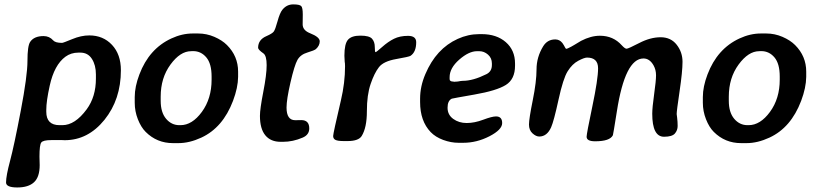

<svg xmlns="http://www.w3.org/2000/svg" viewBox="-20 -637 3674 867"><path d="M249 -71.8H261.7Q318.8 -71.8 371.6 -143.6Q413.1 -200.2 413.1 -282.2V-300.8Q413.1 -342.8 395 -371.1Q377 -399.4 342.8 -399.4H334Q300.8 -399.4 275.4 -380.9Q225.1 -343.8 204.6 -250.5Q189 -180.2 189 -141.1V-132.3Q189 -71.8 249 -71.8ZM7.3 187Q7.3 157.2 25.4 89.6Q43.5 22 73.7 -136.5Q104 -294.9 104 -362.3Q104 -429.7 116.2 -447.8Q133.8 -474.1 176.8 -474.1Q203.1 -474.1 220.2 -454.6Q230 -443.4 260.3 -443.4Q265.1 -443.4 305.7 -460.2Q346.2 -477.1 383.3 -477.1Q445.8 -477.1 485.8 -434.3Q525.9 -391.6 525.9 -319.8Q525.9 -188 451.7 -95.9Q377.4 -3.9 272 -3.9L260.7 -4.4H211.9Q174.3 -4.4 166.3 6.6Q158.2 17.6 158.2 70.3L159.2 108.4Q159.2 162.1 133.8 185.8Q108.4 209.5 57.9 209.5Q7.3 209.5 7.3 187Z M705.6 -200.7V-182.1Q705.6 -129.4 730 -100.6Q754.4 -71.8 790 -71.8H794.9Q847.7 -71.8 891.6 -131.8Q935.5 -191.9 935.5 -277.3V-291.5Q935.5 -349.6 911.6 -377.9Q887.7 -406.2 852.1 -406.2H847.2L842.8 -405.8Q793.9 -405.8 749.8 -345.5Q705.6 -285.2 705.6 -200.7ZM785.6 9.3H761.2Q688.5 9.3 637.7 -41.5Q616.7 -62.5 602.5 -98.6Q588.4 -134.8 588.4 -172.9V-196.8Q588.4 -197.8 588.4 -198.7Q588.4 -245.6 609.4 -300.8Q653.3 -417 753.9 -463.4Q802.2 -485.8 850.6 -485.8H874.5Q912.6 -485.8 947.8 -470.7Q982.9 -455.6 1004.9 -433.6Q1055.2 -383.3 1055.2 -313.5V-290Q1054.7 -241.2 1032.2 -181.6Q986.3 -60.5 889.2 -15.6Q835.4 9.3 785.6 9.3Z M1273.9 -151.4Q1273.9 -94.2 1313 -94.2Q1313.5 -94.2 1314.5 -94.2Q1333 -94.7 1340.3 -94.7Q1376.5 -94.7 1376.5 -57.1Q1376.5 -28.3 1346.7 -15.6Q1302.7 3.4 1257.3 3.4H1247.6Q1202.1 3.4 1178 -26.1Q1153.8 -55.7 1153.8 -113.8Q1153.8 -144.5 1168.9 -222.2Q1184.1 -299.8 1184.1 -342.8Q1184.1 -385.7 1169.4 -396Q1145.5 -412.6 1145.5 -421.4Q1145.5 -458 1183.6 -474.1Q1209.5 -485.4 1216.3 -494.6Q1223.1 -503.9 1233.4 -541.5Q1243.7 -579.1 1255.4 -593.3Q1274.9 -617.2 1304 -617.2Q1333 -617.2 1340.3 -609.4Q1347.2 -602.1 1347.2 -572.3Q1347.2 -570.3 1347.2 -568.4Q1346.7 -535.2 1346.7 -526.9Q1346.7 -500 1380.4 -486.8Q1423.8 -469.7 1423.8 -450.4Q1423.8 -431.2 1406.7 -415.5Q1399.4 -409.2 1368.2 -399.9Q1336.9 -390.6 1323.2 -366.5Q1309.6 -342.3 1291.7 -264.9Q1273.9 -187.5 1273.9 -151.4Z M1549.3 0H1532.7Q1504.9 0 1494.6 -5.4Q1484.4 -10.7 1484.4 -22.7Q1484.4 -34.7 1519.5 -184.1Q1538.1 -263.2 1538.1 -337.9L1537.6 -351.1L1536.6 -357.4L1535.2 -385.3Q1535.2 -439 1551.3 -457.5Q1567.4 -476.1 1607.4 -476.1Q1647.5 -476.1 1659.9 -462.2Q1672.4 -448.2 1672.4 -424.8Q1672.4 -401.4 1675.8 -401.4Q1679.2 -401.4 1705.8 -425Q1732.4 -448.7 1759 -461.9Q1785.6 -475.1 1822.5 -475.1Q1859.4 -475.1 1859.4 -446.3Q1859.4 -401.9 1833.5 -384.8Q1826.7 -380.4 1769.3 -370.4Q1711.9 -360.4 1691.2 -333.7Q1670.4 -307.1 1653.6 -257.8Q1636.7 -208.5 1636.7 -134.8Q1636.7 -61 1613.3 -22.9Q1599.1 0 1549.3 0Z M2069.8 -272Q2116.2 -272 2176.8 -302.2Q2201.2 -314.5 2201.2 -343.3V-350.6Q2201.2 -375 2183.6 -390.4Q2166 -405.8 2144.5 -405.8H2133.8Q2097.2 -405.8 2053.7 -367.7Q2010.3 -329.6 2010.3 -288.6V-279.8Q2010.3 -268.6 2026.9 -268.6L2031.2 -267.6L2034.2 -268.1H2036.6L2047.9 -269Q2062.5 -272 2069.8 -272ZM2071.8 7.8H2050.8Q2016.6 7.8 1981.4 -5.1Q1946.3 -18.1 1924.8 -40.5Q1877 -90.3 1877 -176.3V-186.5Q1877 -187.5 1877 -189Q1877 -189.9 1877 -191.4Q1877 -247.1 1900.9 -302.7Q1949.7 -417.5 2046.9 -461.4Q2093.8 -482.9 2144.5 -482.9H2155.3Q2222.2 -482.9 2263.9 -446.8Q2305.7 -410.6 2305.7 -350.1V-340.3Q2305.7 -279.3 2264.2 -253.4Q2222.7 -227.5 2122.1 -210Q2021.5 -192.4 2020 -191.4Q2001 -182.1 2001 -150.4Q2001 -118.7 2026.6 -100.1Q2052.2 -81.5 2087.4 -81.5Q2122.6 -81.5 2162.1 -96.4Q2201.7 -111.3 2219.7 -111.3Q2247.6 -111.3 2247.6 -81.3Q2247.6 -51.3 2190.2 -21.7Q2132.8 7.8 2071.8 7.8Z M2628.9 -19.5Q2628.9 -33.2 2654.8 -156.5Q2680.7 -279.8 2680.7 -328.4Q2680.7 -377 2630.9 -377Q2618.2 -377 2591.1 -362.5Q2564 -348.1 2543.5 -315.4Q2522.9 -282.7 2502 -186.5Q2481 -90.3 2468.8 -62.5Q2450.2 -20.5 2415 -20.5Q2400.4 -20.5 2384.5 -34.9Q2368.7 -49.3 2368.7 -74.7Q2368.7 -100.1 2385.7 -184.3Q2402.8 -268.6 2402.8 -323.7Q2402.8 -378.9 2432.6 -427.7Q2451.7 -459 2487.3 -459Q2506.8 -459 2519.5 -442.9L2525.9 -433.1Q2534.2 -416.5 2536.6 -416.5Q2541.5 -416.5 2559.6 -426.3L2573.2 -434.1Q2599.1 -450.2 2604 -452.6Q2648.4 -475.6 2689 -475.6Q2749 -475.6 2787.6 -432.6Q2801.8 -417 2809.3 -417Q2816.9 -417 2866.9 -442.9Q2917 -468.8 2963.1 -468.8Q3009.3 -468.8 3035.6 -435.1Q3062 -401.4 3062 -357.9Q3062 -314.5 3048.8 -225.3Q3035.6 -136.2 3035.6 -122.1L3037.6 -106.4Q3040 -87.4 3040 -68.1Q3040 -48.8 3027.6 -34.2Q3015.1 -19.5 2978.5 -19.5Q2925.3 -19.5 2925.3 -123.5Q2925.3 -150.9 2933.8 -211.4Q2942.4 -272 2942.4 -296.9Q2942.4 -321.8 2931.2 -341.8Q2913.6 -373 2885.7 -373Q2802.7 -373 2765.6 -134.3Q2749 -29.8 2747.6 -26.4Q2733.9 1 2667.5 1Q2628.9 1 2628.9 -19.5Z M3271 -200.7V-182.1Q3271 -129.4 3295.4 -100.6Q3319.8 -71.8 3355.5 -71.8H3360.4Q3413.1 -71.8 3457 -131.8Q3501 -191.9 3501 -277.3V-291.5Q3501 -349.6 3477.1 -377.9Q3453.1 -406.2 3417.5 -406.2H3412.6L3408.2 -405.8Q3359.4 -405.8 3315.2 -345.5Q3271 -285.2 3271 -200.7ZM3351.1 9.3H3326.7Q3253.9 9.3 3203.1 -41.5Q3182.1 -62.5 3168 -98.6Q3153.8 -134.8 3153.8 -172.9V-196.8Q3153.8 -197.8 3153.8 -198.7Q3153.8 -245.6 3174.8 -300.8Q3218.8 -417 3319.3 -463.4Q3367.7 -485.8 3416 -485.8H3439.9Q3478 -485.8 3513.2 -470.7Q3548.3 -455.6 3570.3 -433.6Q3620.6 -383.3 3620.6 -313.5V-290Q3620.1 -241.2 3597.7 -181.6Q3551.8 -60.5 3454.6 -15.6Q3400.9 9.3 3351.1 9.3Z"/></svg>

Font: Averia Libre
Style: Bold Italic
Weight: 700
Italic angle: -6.90001°
Version: Version 1.002